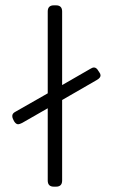

<svg xmlns="http://www.w3.org/2000/svg" viewBox="-20 -700 422 720"><path d="M357 -417Q357 -408 343 -400L213 -325V-23Q213 0 190 0H182Q159 0 159 -23V-294L63 -239Q53 -234 48 -234Q40 -234 33 -245L30 -251Q26 -258 26 -265Q26 -275 38 -281L159 -350V-657Q159 -680 182 -680H190Q213 -680 213 -657V-381L319 -442Q327 -447 332 -447Q342 -447 349 -434L353 -428Q357 -423 357 -417Z"/></svg>

Font: Mitr ExtraLight
Style: Regular
Weight: 275
Designer: Thanarat Vachiruckul
Foundry: Cadson Demak Co.,Ltd.
Version: Version 1.001